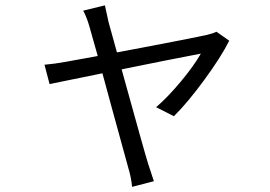

<svg xmlns="http://www.w3.org/2000/svg" viewBox="-20 -617 1017 724"><path d="M389.2 -534.4Q419.3 -426.4 449.1 -317.7Q527.3 -34.4 538.6 0.4L548.5 30.5L560.2 66.3L478.1 87.6Q475 53.2 464.1 17.1Q432.3 -98.5 401.6 -210.4Q333.4 -463.3 316.7 -518.7Q306.6 -553.3 293.7 -576.8L375.6 -596.8Q380.4 -572.5 389.2 -534.4ZM635.7 -178.8 568.7 -212.8Q613.5 -251.3 662.6 -310.4Q711.7 -369.5 737.4 -414.8Q593.4 -387.2 463.1 -360.4Q332.9 -333.6 166.9 -300L147.8 -372.9Q184.6 -376 228.5 -384Q304.8 -397.2 511.7 -436.5Q718.6 -475.8 759.5 -485.2Q782.2 -490.5 796.3 -497.3L844.4 -463.5Q813.6 -401.9 749.9 -315.1Q686.2 -228.4 635.7 -178.8Z"/></svg>

Font: Min Sans VF VF
Style: Regular
Weight: 400
Designer: Jinseong-Kim, NotoSansCJK, Nunito
Foundry: Jinseong-Kim
Version: Version 1.420;Glyphs 3.1.2 (3151)